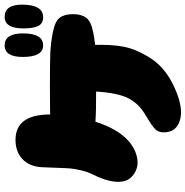

<svg xmlns="http://www.w3.org/2000/svg" viewBox="-6 -816 819 848"><g transform="rotate(-90 404.0 -391.5)"><path d="M297 -7Q350 10 439 -29.5Q528 -69 571 -136Q611 -198 622 -254.5Q633 -311 630 -393Q629 -450 577.5 -471.5Q526 -493 475.5 -475.5Q425 -458 425 -421Q425 -322 405 -260Q385 -198 324 -161Q318 -157 301 -147Q284 -137 278 -132.5Q272 -128 261.5 -119Q251 -110 247.5 -100Q244 -90 244 -78Q244 -23 297 -7ZM205 -233Q259 -280 291 -380.5Q323 -481 323 -579Q323 -733 211 -733Q158 -733 125.5 -702Q93 -671 90 -617Q89 -601 87.5 -554Q86 -507 84.5 -490.5Q83 -474 76.5 -445Q70 -416 59 -394Q18 -312 27 -260Q31 -236 48 -219.5Q65 -203 89 -196.5Q113 -190 144.5 -199Q176 -208 205 -233ZM446 -377Q547 -377 590.5 -378.5Q634 -380 684 -389.5Q734 -399 750 -420.5Q766 -442 766 -480Q766 -517 750 -538Q734 -559 684 -568.5Q634 -578 590.5 -579.5Q547 -581 446 -581Q380 -581 349.5 -580.5Q319 -580 273 -577.5Q227 -575 207 -568.5Q187 -562 164.5 -551Q142 -540 134 -522.5Q126 -505 126 -480Q126 -455 134 -437Q142 -419 164.5 -407.5Q187 -396 207 -390Q227 -384 273 -381Q319 -378 349.5 -377.5Q380 -377 446 -377ZM752 -611Q808 -611 808 -704Q808 -781 754 -781Q703 -781 703 -698Q703 -656 713.5 -633.5Q724 -611 752 -611ZM628 -611Q681 -611 681 -700Q681 -781 628 -781Q577 -781 577 -701Q577 -611 628 -611Z"/></g></svg>

Font: Cherry Bomb
Style: Regular
Weight: 400
Designer: satsuyako
Foundry: satsuyako
Version: Version 4.0